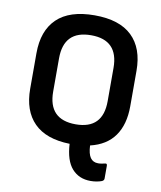

<svg xmlns="http://www.w3.org/2000/svg" viewBox="-92 -740 835 996"><g transform="rotate(10 325.5 -242.0)"><path d="M453 183Q392 183 355 141.5Q318 100 313 12Q188 9 125 -54.5Q62 -118 62 -234V-421Q62 -540 128 -603.5Q194 -667 326 -667Q457 -667 523 -603.5Q589 -540 589 -421V-234Q589 -138 546.5 -78Q504 -18 419 2Q421 46 435 66Q449 86 476 86Q485 86 493.5 84.5Q502 83 511 81Q523 77 523 91V158Q523 168 512 173Q502 177 486.5 180Q471 183 453 183ZM326 -93Q469 -93 469 -240V-415Q469 -562 326 -562Q182 -562 182 -415V-240Q182 -93 326 -93Z"/></g></svg>

Font: Sofia Sans
Style: Bold
Weight: 700
Designer: Botio Nikoltchev, Ani Petrova
Foundry: lettersoup
Version: Version 4.100; ttfautohint (v1.8.4.7-5d5b)